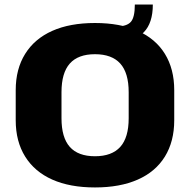

<svg xmlns="http://www.w3.org/2000/svg" viewBox="-20 -812 834 843"><path d="M397 11Q287 11 209.5 -23.5Q132 -58 90.5 -124.5Q49 -191 49 -284V-416Q49 -509 90.5 -575.5Q132 -642 209.5 -676.5Q287 -711 397 -711Q507 -711 585 -676.5Q663 -642 704 -575.5Q745 -509 745 -416V-284Q745 -191 704 -124.5Q663 -58 585 -23.5Q507 11 397 11ZM397 -126Q471 -126 508 -167Q545 -208 545 -293V-407Q545 -492 508 -533Q471 -574 397 -574Q323 -574 286.5 -533Q250 -492 250 -407V-293Q250 -208 286.5 -167Q323 -126 397 -126ZM493 -696Q536 -696 554 -715.5Q572 -735 572 -792H651Q651 -630 493 -630Z"/></svg>

Font: Pathway Extreme 28pt ExtraBold
Style: Regular
Weight: 800
Designer: Eduardo Rodriguez Tunni
Foundry: Eduardo Rodriguez Tunni
Version: Version 1.001;gftools[0.9.26]